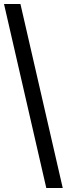

<svg xmlns="http://www.w3.org/2000/svg" viewBox="-20 -727 333 958"><path d="M82 -707H0L210.9 210.9H293Z"/></svg>

Font: Wanted Sans Std Variable
Style: Regular
Weight: 400
Designer: Original Design by Kil Hyung-jin and Kang Hanbin, Wanted Lab, Inc;
Foundry: Wanted Lab, Inc.
Version: Version 1.003;Glyphs 3.2 (3227)